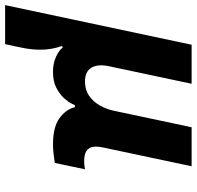

<svg xmlns="http://www.w3.org/2000/svg" viewBox="-74 -540 767 748"><g transform="rotate(90 309.0 -166.5)"><path d="M107.4 196.6H-44.6L109.8 -530H261.8L193.2 -206.4Q184.6 -164.6 199.3 -139.6Q214 -114.6 253.2 -114.6Q285.2 -114.6 308.3 -130.3Q331.4 -146 346.5 -172.7Q361.6 -199.4 367.8 -230.8L431.2 -530H583.2L509.6 -182.8Q505 -160.2 508 -144.4Q511 -128.6 524.2 -120Q537.4 -111.4 562.8 -111.4Q576 -111.4 585.5 -113Q595 -114.6 595 -114.6L570.2 3Q570.2 3 560 4.5Q549.8 6 533.1 8Q516.4 10 497.8 10Q430.8 10 396.4 -14.9Q362 -39.8 352.8 -75.4H345.4Q345.4 -75.4 339.1 -62.4Q332.8 -49.4 317.7 -32.7Q302.6 -16 277.7 -3Q252.8 10 216 10Q190.4 10 172.2 4.1Q154 -1.8 142.4 -9.1Q130.8 -16.4 125.4 -22.3Q120 -28.2 120 -28.2L114.8 -24.4Q124.6 3.4 127.5 30.3Q130.4 57.2 128 86.2Q125.6 115.2 117.2 151.6Z"/></g></svg>

Font: Be Vietnam Pro Variable Thin
Style: Italic
Weight: 100
Italic angle: -12°
Designer: Lam Bao, Tony Le, Vietanh Nguyen
Foundry: Yellow Type Foundry
Version: Version 1.002